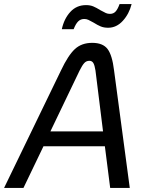

<svg xmlns="http://www.w3.org/2000/svg" viewBox="-34 -921 723 941"><path d="M480 -204H179L81 0H-14L265 -576Q300 -650 333 -680.5Q366 -711 418 -711Q470 -711 493 -681Q516 -651 525 -576L602 0H506ZM471 -277 434 -575Q430 -601 423.5 -612Q417 -623 404 -623Q389 -623 379 -612Q369 -601 356 -575L213 -277ZM388 -896Q408 -896 423.5 -889.5Q439 -883 458 -871Q476 -861 485 -857Q494 -853 505 -853Q522 -853 532.5 -864.5Q543 -876 552 -901H611Q599 -853 568 -819Q537 -785 496 -785Q475 -785 459.5 -791.5Q444 -798 425 -810Q409 -819 399.5 -823.5Q390 -828 379 -828Q361 -828 349 -816Q337 -804 327 -778H269Q280 -829 310.5 -862.5Q341 -896 388 -896Z"/></svg>

Font: KoHo Medium
Style: Italic
Weight: 500
Italic angle: -10°
Designer: Cadson Demak & Katatrad Team
Foundry: Cadson Demak Co.,Ltd.
Version: Version 1.000